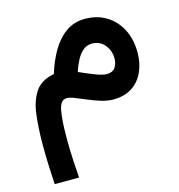

<svg xmlns="http://www.w3.org/2000/svg" viewBox="-104 -473 817 875"><g transform="rotate(-15 305.0 -35.0)"><path d="M172.9 -174.3Q190.4 -231.9 217.8 -278.8Q245.1 -325.7 283.9 -353.3Q322.8 -380.9 374 -380.9Q431.2 -380.9 474.6 -354.5Q518.1 -328.1 542.5 -280.8Q566.9 -233.4 566.9 -170.4Q566.9 -121.1 548.8 -80.6Q530.8 -40 494.9 -16.1Q459 7.8 405.3 7.8Q377.9 7.8 348.1 -1.5Q318.4 -10.7 290 -22.7Q261.7 -34.7 238.5 -43.9Q215.3 -53.2 200.7 -53.2Q171.4 -53.2 162.6 -7.8Q153.8 37.6 153.8 124Q153.8 182.1 156.7 230.7Q159.7 279.3 162.1 311H46.9Q43.9 261.2 42.2 215.6Q40.5 169.9 40.5 126Q40.5 44.9 48.6 -18.8Q56.6 -82.5 84.7 -123Q112.8 -163.6 172.9 -174.3ZM458.5 -171.4Q458.5 -209 435.8 -236.3Q413.1 -263.7 376 -263.7Q351.1 -263.7 332.8 -247.6Q314.5 -231.4 301.8 -206.5Q289.1 -181.6 280.8 -155.3Q321.3 -137.2 354.2 -124.5Q387.2 -111.8 406.7 -111.8Q434.1 -111.8 446.3 -129.2Q458.5 -146.5 458.5 -171.4Z"/></g></svg>

Font: Vazirmatn RD FD SemiBold
Style: Regular
Weight: 600
Designer: Saber Rastikerdar
Foundry: Saber Rastikerdar
Version: Version 33.003